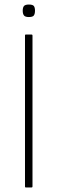

<svg xmlns="http://www.w3.org/2000/svg" viewBox="-20 -825 253 845"><path d="M123 -4Q123 0 119 0H93Q90 0 90 -4V-669Q90 -673 93 -673H119Q123 -673 123 -669ZM134 -778Q134 -764 129 -757Q124 -750 107 -750Q91 -750 85.5 -757Q80 -764 80 -778Q80 -792 85.5 -798.5Q91 -805 107 -805Q124 -805 129 -798.5Q134 -792 134 -778Z"/></svg>

Font: Glory Thin
Style: Regular
Weight: 100
Designer: Robert Leuschke
Foundry: Robert Leuschke
Version: Version 1.011